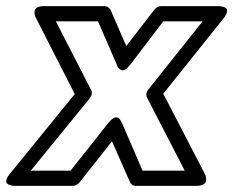

<svg xmlns="http://www.w3.org/2000/svg" viewBox="-73 -584 763 629"><path d="M-41 -14.2 171.9 -275.9 44.9 -524.9Q43.9 -526.4 42.7 -529.1Q41.5 -531.7 40.3 -538.6Q39.1 -545.4 40.8 -550.5Q42.5 -555.7 50 -559.8Q57.6 -564 70.8 -564H269Q275.4 -564 281 -560.3Q286.6 -556.6 289.1 -551.8L340.8 -433.1L432.1 -551.8Q442.4 -564 455.1 -564H644Q646 -564 649.2 -563.7Q652.3 -563.5 658.9 -561.5Q665.5 -559.6 668.7 -555.9Q671.9 -552.2 670.4 -544.2Q668.9 -536.1 660.2 -524.9L461.9 -276.9L598.1 -14.2Q599.1 -12.7 600.1 -10Q601.1 -7.3 602.1 -0.5Q603 6.3 601.3 11.5Q599.6 16.6 591.8 20.8Q584 24.9 570.8 24.9H372.1Q358.9 24.9 353 13.2L293.9 -121.1L187 14.2Q177.7 24.9 164.1 24.9H-25.9Q-27.8 24.9 -31 24.7Q-34.2 24.4 -40.5 22.5Q-46.9 20.5 -50.3 16.8Q-53.7 13.2 -52 5.1Q-50.3 -2.9 -41 -14.2ZM27.8 -24.9H158.2L283.2 -183.1Q297.9 -199.7 307.4 -199.5Q316.9 -199.2 321.3 -190.4L326.2 -182.1L394 -24.9H532.2L409.2 -263.2Q401.9 -276.4 413.1 -291L590.8 -514.2H461.9L353 -371.1Q344.7 -360.4 337.2 -356.2Q329.6 -352.1 325 -354.2Q320.3 -356.4 316.7 -359.9Q313 -363.3 311.5 -367.2L310.1 -371.1L248 -514.2H109.9L225.1 -290Q232.4 -276.9 221.2 -262.2Z"/></svg>

Font: Trueno Bold Outline
Style: Italic
Weight: 700
Width: 6
Designer: Julieta Ulanovsky
Foundry: Julieta Ulanovsky
Version: Version 3.001b | FøM Fix